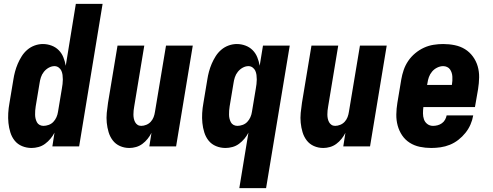

<svg xmlns="http://www.w3.org/2000/svg" viewBox="-20 -755 2540 990"><path d="M143 8Q117 8 94 -1.5Q71 -11 56 -29.5Q41 -48 33.5 -72Q26 -96 23.5 -121Q21 -146 22.5 -172Q24 -198 29 -225L49 -345Q52 -365 57.5 -385.5Q63 -406 71.5 -426Q80 -446 92 -465Q104 -484 121 -498.5Q138 -513 159 -520.5Q180 -528 201 -528Q224 -528 245.5 -520Q267 -512 282.5 -496.5Q298 -481 306.5 -460Q315 -439 319 -416L371 -735H509L388 0H250L261 -71Q253 -55 240.5 -40Q228 -25 212.5 -13.5Q197 -2 178.5 3Q160 8 143 8ZM204 -106Q217 -106 231 -111Q245 -116 255 -126.5Q265 -137 271 -150.5Q277 -164 279 -178L299 -298Q301 -310 302.5 -321.5Q304 -333 304 -345Q304 -357 302.5 -368.5Q301 -380 296.5 -390Q292 -400 282.5 -407Q273 -414 261 -414Q246 -414 231.5 -406Q217 -398 206.5 -385Q196 -372 191 -356.5Q186 -341 184 -326L164 -206Q162 -195 161.5 -184.5Q161 -174 161 -163.5Q161 -153 163.5 -143Q166 -133 170.5 -124.5Q175 -116 184 -111Q193 -106 204 -106Z M647 8Q621 8 598.5 -2Q576 -12 561.5 -31Q547 -50 540 -73.5Q533 -97 530.5 -122Q528 -147 530.5 -173Q533 -199 537 -225L586 -520H724L672 -206Q670 -195 669 -185Q668 -175 668 -164.5Q668 -154 670 -144Q672 -134 676.5 -125.5Q681 -117 689 -111.5Q697 -106 708 -106Q721 -106 734.5 -111.5Q748 -117 757.5 -127.5Q767 -138 772 -151Q777 -164 779 -178L836 -520H974L888 0H750L761 -70Q753 -54 741 -39Q729 -24 714 -13Q699 -2 681.5 3Q664 8 647 8Z M1214 215 1261 -71Q1253 -55 1240.5 -40Q1228 -25 1212.5 -13.5Q1197 -2 1178.5 3Q1160 8 1143 8Q1117 8 1094 -1.5Q1071 -11 1056 -29.5Q1041 -48 1033.5 -72Q1026 -96 1023.5 -121Q1021 -146 1022.5 -172Q1024 -198 1029 -225L1049 -345Q1052 -365 1057.5 -385.5Q1063 -406 1071.5 -426Q1080 -446 1092 -465Q1104 -484 1121 -498.5Q1138 -513 1159 -520.5Q1180 -528 1201 -528Q1224 -528 1245.5 -520Q1267 -512 1282.5 -496.5Q1298 -481 1306.5 -460Q1315 -439 1319 -416L1336 -520H1474L1352 215ZM1204 -106Q1217 -106 1231 -111Q1245 -116 1255 -126.5Q1265 -137 1271 -150.5Q1277 -164 1279 -178L1299 -298Q1301 -310 1302.5 -321.5Q1304 -333 1304 -345Q1304 -357 1302.5 -368.5Q1301 -380 1296.5 -390Q1292 -400 1282.5 -407Q1273 -414 1261 -414Q1246 -414 1231.5 -406Q1217 -398 1206.5 -385Q1196 -372 1191 -356.5Q1186 -341 1184 -326L1164 -206Q1162 -195 1161.5 -184.5Q1161 -174 1161 -163.5Q1161 -153 1163.5 -143Q1166 -133 1170.5 -124.5Q1175 -116 1184 -111Q1193 -106 1204 -106Z M1647 8Q1621 8 1598.5 -2Q1576 -12 1561.5 -31Q1547 -50 1540 -73.5Q1533 -97 1530.5 -122Q1528 -147 1530.5 -173Q1533 -199 1537 -225L1586 -520H1724L1672 -206Q1670 -195 1669 -185Q1668 -175 1668 -164.5Q1668 -154 1670 -144Q1672 -134 1676.5 -125.5Q1681 -117 1689 -111.5Q1697 -106 1708 -106Q1721 -106 1734.5 -111.5Q1748 -117 1757.5 -127.5Q1767 -138 1772 -151Q1777 -164 1779 -178L1836 -520H1974L1888 0H1750L1761 -70Q1753 -54 1741 -39Q1729 -24 1714 -13Q1699 -2 1681.5 3Q1664 8 1647 8Z M2203 8Q2173 8 2144.5 2Q2116 -4 2092.5 -19Q2069 -34 2053.5 -57Q2038 -80 2030.5 -107.5Q2023 -135 2023.5 -165Q2024 -195 2029 -225L2049 -345Q2053 -369 2061.5 -394Q2070 -419 2085 -441Q2100 -463 2121 -480.5Q2142 -498 2166 -509Q2190 -520 2215.5 -524Q2241 -528 2265 -528Q2296 -528 2325 -522Q2354 -516 2377.5 -501.5Q2401 -487 2418 -464Q2435 -441 2443 -413.5Q2451 -386 2450.5 -356Q2450 -326 2445 -295L2429 -203H2163Q2161 -187 2161 -170.5Q2161 -154 2166 -139.5Q2171 -125 2183.5 -115.5Q2196 -106 2213 -106Q2224 -106 2236 -109Q2248 -112 2258.5 -119.5Q2269 -127 2275 -138Q2281 -149 2283 -160H2420Q2416 -136 2406 -113Q2396 -90 2380 -70Q2364 -50 2343.5 -34Q2323 -18 2299.5 -8.5Q2276 1 2251.5 4.5Q2227 8 2203 8ZM2182 -317H2310Q2312 -328 2312.5 -338.5Q2313 -349 2312.5 -359.5Q2312 -370 2309 -379.5Q2306 -389 2300.5 -397Q2295 -405 2285.5 -409.5Q2276 -414 2265 -414Q2250 -414 2234.5 -406.5Q2219 -399 2208 -386Q2197 -373 2191.5 -357.5Q2186 -342 2184 -326Z"/></svg>

Font: Iosevka Term Curly Hv Obl
Style: Regular
Weight: 900
Italic angle: -9°
Designer: Belleve Invis
Foundry: Belleve Invis
Version: Version 32.3.0